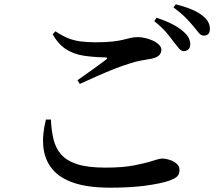

<svg xmlns="http://www.w3.org/2000/svg" viewBox="-20 -846 1040 890"><path d="M216 -292Q218 -242 228 -200.5Q238 -159 264 -129.5Q290 -100 339 -84.5Q388 -69 468 -69Q549 -69 602.5 -79.5Q656 -90 687.5 -100.5Q719 -111 732 -111Q748 -111 766.5 -105Q785 -99 798.5 -87.5Q812 -76 812 -59Q812 -39 801.5 -28.5Q791 -18 763 -8Q725 5 655 14.5Q585 24 491 24Q387 24 320.5 1Q254 -22 220.5 -64.5Q187 -107 181 -164.5Q175 -222 193 -292ZM224 -687 237 -701Q268 -680 295.5 -669Q323 -658 353.5 -654Q384 -650 424 -650Q471 -650 501.5 -653.5Q532 -657 552 -662Q572 -667 587 -670.5Q602 -674 619 -674Q635 -674 654 -669.5Q673 -665 690 -657Q707 -649 717.5 -638Q728 -627 728 -616Q728 -583 683 -574Q661 -570 634.5 -565.5Q608 -561 576 -550Q549 -542 511 -527Q473 -512 432 -494Q391 -476 350 -457L339 -474Q372 -497 409.5 -524Q447 -551 471 -569Q477 -574 477 -577Q476 -580 466 -580Q412 -581 367 -588Q322 -595 286.5 -617.5Q251 -640 224 -687ZM785 -652Q771 -672 750 -696.5Q729 -721 695 -748L706 -764Q747 -750 778.5 -734Q810 -718 831 -699Q848 -684 855 -669.5Q862 -655 862 -640Q862 -626 853.5 -617.5Q845 -609 831 -609Q819 -610 809 -622Q799 -634 785 -652ZM876 -725Q861 -743 841 -763.5Q821 -784 784 -812L795 -826Q835 -816 866.5 -803Q898 -790 918 -774Q937 -759 945 -744Q953 -729 953 -712Q953 -697 946 -689Q939 -681 925 -681Q912 -681 901.5 -693.5Q891 -706 876 -725Z"/></svg>

Font: Early Summer Mincho SemiBold
Style: Regular
Weight: 600
Designer: GuiWonder
Version: Version 1.002